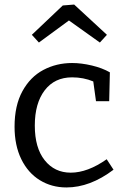

<svg xmlns="http://www.w3.org/2000/svg" viewBox="-20 -815 553 844"><path d="M479 -69Q376 9 272 9Q207 9 155 -23Q103 -55 73.5 -115.5Q44 -176 44 -258Q44 -351 78.5 -414Q113 -477 170.5 -507.5Q228 -538 297 -538Q338 -538 384 -527Q430 -516 463 -497L460 -370H402L390 -457Q347 -475 297 -475Q220 -475 176.5 -418Q133 -361 133 -263Q133 -165 176.5 -110.5Q220 -56 291 -56Q365 -56 449 -115ZM306 -795 450 -662 419 -628 283 -725 151 -628 120 -662 256 -791Z"/></svg>

Font: Bitter Pro
Style: Regular
Weight: 400
Designer: Sol Matas, and Bitter project Authors
Foundry: Sol Matas
Version: Version 1.010